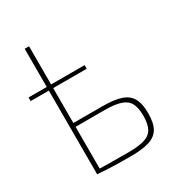

<svg xmlns="http://www.w3.org/2000/svg" viewBox="-167 -799 848 914"><g transform="rotate(-30 257.0 -342.0)"><path d="M287 -268Q354 -268 391.5 -254.5Q429 -241 444.5 -211Q460 -181 460 -131Q460 -77 443 -47.5Q426 -18 388 -6Q350 6 288 6Q245 6 214.5 5.5Q184 5 159 3.5Q134 2 104 0L116 -18Q133 -17 178 -16.5Q223 -16 287 -16Q340 -16 372.5 -25.5Q405 -35 419.5 -60Q434 -85 434 -132Q434 -175 421 -200Q408 -225 376 -236Q344 -247 287 -247H115V-268ZM128 -690V0H104V-690ZM4 -460V-480H312V-460Z"/></g></svg>

Font: Exo 2 Thin
Style: Regular
Weight: 250
Designer: Natanael Gama
Foundry: Natanael Gama
Version: Version 2.010